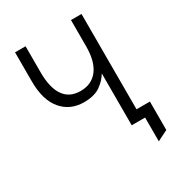

<svg xmlns="http://www.w3.org/2000/svg" viewBox="-201 -824 1017 1106"><g transform="rotate(-30 308.0 -271.0)"><path d="M529 158V0H479V-66H599V123ZM440 0V-345Q419 -308.5 378.8 -280.2Q338.5 -252 270 -252Q178 -252 123 -317.5Q68 -383 68 -506V-700H138V-526Q138 -424 174.8 -371Q211.5 -318 285 -318Q358.5 -318 399.2 -371Q440 -424 440 -526V-700H510V0Z"/></g></svg>

Font: Overpass Mono Light
Style: Regular
Weight: 300
Monospace: yes
Designer: Delve Withrington, Dave Bailey
Foundry: Delve Fonts LLC
Version: Version 4.000